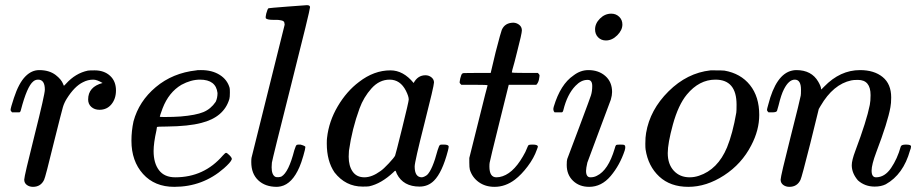

<svg xmlns="http://www.w3.org/2000/svg" viewBox="-20 -714 3575 745"><path d="M108 11Q94 11 84 3.5Q74 -4 74 -17Q74 -30 114 -189Q154 -348 154 -366Q154 -405 128 -405Q117 -405 109 -398Q85 -379 61 -287Q61 -286 60 -283.5Q59 -281 58.5 -280.5Q58 -280 57 -279Q56 -278 53.5 -278Q51 -278 49 -278Q47 -278 41 -278H27Q21 -284 21 -287Q21 -295 34 -334Q53 -392 79 -418Q103 -442 132 -442Q171 -442 196 -423Q218 -406 225 -388Q227 -382 228 -381.5Q229 -381 236 -389Q273 -430 321 -440Q327 -441 347 -441Q384 -441 407 -420Q430 -399 430 -363Q430 -331 412.5 -309.5Q395 -288 366 -288Q347 -288 334.5 -299Q322 -310 322 -328Q322 -377 378 -392Q356 -405 342 -405Q321 -405 302 -395Q269 -379 239 -331Q229 -315 224 -298Q219 -281 190 -165Q156 -25 151 -16Q138 11 108 11Z M656 11Q580 11 535 -39Q490 -89 490 -168Q490 -206 498 -243Q519 -321 584.5 -376Q650 -431 742 -441Q743 -442 758 -442H761Q803 -442 832.5 -423.5Q862 -405 871 -373Q872 -369 872 -355Q872 -337 870 -330Q849 -259 761 -237Q712 -224 627 -223Q590 -223 589 -221Q589 -220 587 -208Q576 -159 576 -128Q576 -81 597 -53.5Q618 -26 660 -26Q772 -26 845 -111Q854 -121 857 -121Q861 -121 870 -112Q882 -100 879 -95Q875 -84 849 -61Q767 11 656 11ZM824 -353Q818 -405 756 -405Q721 -405 684 -385Q635 -356 611 -294Q600 -264 600 -261Q600 -260 620 -260Q653 -260 681 -262Q740 -267 769 -279Q798 -291 817 -319Q824 -334 824 -353Z M1054 11Q1009 11 982 -14.5Q955 -40 955 -85Q955 -97 956 -102L1084 -616Q1085 -619 1084 -622Q1083 -625 1083 -627Q1083 -629 1081 -630.5Q1079 -632 1077.5 -633Q1076 -634 1073 -634.5Q1070 -635 1068 -635.5Q1066 -636 1061.5 -636.5Q1057 -637 1054.5 -637Q1052 -637 1047 -637Q1042 -637 1039 -637Q1015 -637 1011 -644Q1010 -647 1013 -661Q1018 -680 1022 -682Q1025 -683 1096.5 -688.5Q1168 -694 1171 -694Q1183 -694 1183 -686Q1183 -675 1110 -386Q1037 -97 1035 -83Q1035 -81 1034.5 -74.5Q1034 -68 1034 -65Q1034 -36 1048 -28Q1052 -26 1060 -26.5Q1068 -27 1072 -29Q1100 -45 1122 -131Q1128 -151 1132 -152Q1134 -153 1142 -153H1146Q1164 -148 1165 -144Q1165 -137 1157 -109.5Q1149 -82 1142 -66Q1114 -1 1070 9Q1060 11 1054 11Z M1664 -394Q1664 -381 1626.5 -233.5Q1589 -86 1589 -68Q1589 -26 1617 -26Q1626 -27 1637 -35Q1658 -55 1678 -131Q1684 -151 1688 -152Q1690 -153 1698 -153H1702Q1721 -153 1721 -145Q1721 -141 1718 -129Q1696 -45 1664 -13Q1641 10 1608 10Q1545 10 1520 -39Q1515 -52 1515 -51Q1514 -52 1511 -50Q1509 -48 1507 -46Q1459 -1 1412 9Q1406 10 1387 10Q1321 10 1278 -45Q1248 -89 1248 -157Q1248 -173 1249 -179Q1256 -243 1290.5 -301.5Q1325 -360 1373 -396Q1431 -441 1495 -441Q1545 -441 1585 -392Q1601 -422 1631 -422Q1644 -422 1654 -414Q1664 -406 1664 -394ZM1333 -106Q1333 -70 1348.5 -48Q1364 -26 1394 -26Q1423 -26 1456 -50Q1468 -58 1488.5 -80Q1509 -102 1513 -110Q1515 -114 1540.5 -217Q1566 -320 1566 -328Q1566 -340 1555 -362Q1533 -405 1492 -405Q1452 -405 1421.5 -371Q1391 -337 1375 -293Q1346 -214 1334 -129Q1334 -126 1333.5 -118Q1333 -110 1333 -106Z M1879 -68Q1879 -26 1906 -26Q1913 -26 1918 -27Q1968 -36 2009 -107Q2019 -123 2027 -144Q2029 -150 2032 -151.5Q2035 -153 2047 -153Q2067 -153 2067 -145Q2067 -143 2063 -133Q2052 -101 2027.5 -68.5Q2003 -36 1978 -17Q1941 11 1899 11Q1863 11 1837.5 -7.5Q1812 -26 1803 -56Q1801 -64 1801 -83V-101L1836 -241Q1871 -382 1872 -383Q1872 -385 1821 -385H1770Q1764 -391 1763.5 -393Q1763 -395 1766 -410Q1770 -424 1771 -425Q1773 -430 1780.5 -430.5Q1788 -431 1831 -431H1884L1903 -511Q1924 -592 1927 -598Q1939 -626 1973 -626Q1986 -625 1995.5 -617Q2005 -609 2005 -596Q2005 -584 1986 -511Q1982 -494 1976.5 -473.5Q1971 -453 1968 -443L1966 -433Q1966 -431 2016 -431H2067Q2073 -425 2073.5 -422.5Q2074 -420 2071 -404Q2068 -392 2061 -385H1954L1918 -240Q1881 -91 1880 -83Q1879 -78 1879 -68Z M2289 -600Q2289 -623 2308 -642Q2327 -661 2352 -661Q2370 -661 2382.5 -649Q2395 -637 2395 -619Q2395 -597 2375 -577Q2355 -557 2331 -557Q2313 -557 2301 -569Q2289 -581 2289 -600ZM2278 -380Q2278 -404 2261 -404H2259Q2235 -404 2213 -381Q2181 -348 2166 -287Q2166 -286 2165 -283.5Q2164 -281 2163.5 -280.5Q2163 -280 2162 -279Q2161 -278 2158.5 -278Q2156 -278 2154 -278Q2152 -278 2146 -278H2132Q2124 -286 2129 -301Q2155 -387 2205 -421Q2232 -442 2263 -442Q2303 -442 2329 -419Q2355 -396 2355 -357Q2355 -344 2350 -327Q2349 -325 2304 -204L2259 -83Q2254 -61 2254 -51Q2254 -26 2271 -26Q2285 -26 2296 -32Q2340 -53 2365 -137Q2368 -149 2370.5 -151Q2373 -153 2387 -153Q2401 -153 2403 -151Q2409 -147 2404 -130Q2385 -73 2349.5 -31Q2314 11 2266 11Q2228 11 2203.5 -12.5Q2179 -36 2179 -74Q2179 -91 2181 -97Q2182 -99 2227.5 -220.5Q2273 -342 2273 -344Q2278 -360 2278 -380Z M2737 -441H2751Q2783 -441 2791 -440Q2854 -429 2890 -384Q2926 -339 2926 -268Q2926 -209 2895 -150Q2858 -78 2789.5 -33.5Q2721 11 2651 11Q2581 11 2538 -29Q2495 -69 2485 -134Q2484 -140 2484 -156Q2484 -182 2487 -198Q2502 -288 2574 -359.5Q2646 -431 2737 -441ZM2571 -120Q2571 -77 2594.5 -51.5Q2618 -26 2656 -26Q2674 -26 2692 -32Q2765 -56 2801 -142Q2823 -196 2837 -277Q2838 -283 2838 -308Q2838 -405 2756 -405Q2693 -405 2645 -347Q2612 -307 2591 -231Q2571 -158 2571 -120Z M3043 11Q3029 11 3019 3.5Q3009 -4 3009 -17Q3009 -30 3047 -180Q3085 -330 3087 -343Q3088 -348 3088 -366Q3088 -405 3064 -405Q3041 -405 3022 -368Q3011 -347 3001 -305Q2995 -285 2995 -284Q2993 -278 2976 -278H2962Q2956 -284 2956 -287Q2956 -291 2961 -308Q2991 -426 3053 -440Q3061 -442 3070 -442Q3129 -442 3155 -397Q3166 -378 3166 -369Q3166 -367 3167 -367L3178 -378Q3240 -442 3317 -442Q3372 -442 3405 -415Q3438 -388 3438 -336Q3438 -313 3435 -298Q3425 -241 3380 -123Q3362 -75 3362 -52Q3362 -26 3379 -26Q3413 -26 3437.5 -62Q3462 -98 3475 -145Q3477 -153 3495 -153Q3515 -153 3515 -146Q3515 -139 3511 -130Q3485 -37 3417 1Q3399 10 3374 10Q3336 10 3309 -14Q3285 -42 3285 -73Q3285 -92 3299 -129Q3343 -246 3355 -307Q3358 -322 3358 -345Q3358 -404 3309 -404Q3291 -404 3283 -402Q3213 -387 3164 -303L3157 -291L3124 -157Q3091 -26 3086 -16Q3073 11 3043 11Z"/></svg>

Font: KaTeX_Math
Style: Italic
Weight: 400
Version: Version 3699957226